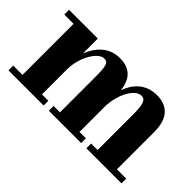

<svg xmlns="http://www.w3.org/2000/svg" viewBox="-61 -750 1031 1031"><g transform="rotate(45 454.0 -235.0)"><path d="M25 -36V0H292V-36H243.5V-226C243.5 -316.5 297 -409 344 -409C376 -409 380 -382.5 380 -298.5V-36H331.5V0H577V-36H528.5V-226C528.5 -316.5 576.5 -409 625.5 -409C657.5 -409 666 -382.5 666 -298.5V-36H616.5V0H883.5V-36H812.5V-320C812.5 -407 778 -470 682.5 -470C597.5 -470 550.5 -415.5 527 -351.5C519.5 -421.5 485.5 -470 402 -470C318.5 -470 269.5 -413 243.5 -347.5V-460H25V-424H95.5V-36Z"/></g></svg>

Font: Bodoni* 06
Style: Bold
Weight: 700
Version: Version 2.2